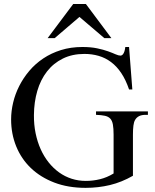

<svg xmlns="http://www.w3.org/2000/svg" viewBox="-20 -909 763 945"><path d="M696.8 -343.8Q676.8 -343.8 664.1 -337.2Q651.4 -330.6 644.5 -317.9Q639.2 -309.1 636.7 -291Q634.3 -272.9 634.3 -246.1V-43.9Q579.1 -12.2 521.5 1.7Q463.9 15.6 401.4 15.6Q314.9 15.6 247.1 -10.5Q179.2 -36.6 131.8 -82Q84.5 -127.4 59.6 -189Q34.7 -250.5 34.7 -321.3Q34.7 -361.8 44.7 -404.1Q54.7 -446.3 74.7 -485.8Q94.7 -525.4 124.3 -560.3Q153.8 -595.2 192.9 -621.3Q231.9 -647.5 280.3 -662.6Q328.6 -677.7 385.7 -677.7Q427.2 -677.7 458.3 -671.1Q489.3 -664.6 511.7 -656.5Q534.2 -648.4 548.8 -641.8Q563.5 -635.3 572.8 -635.3Q575.7 -635.3 579.3 -637Q583 -638.7 586.4 -643.6Q589.8 -648.4 592.5 -656.5Q595.2 -664.6 596.7 -677.7H615.2L631.3 -468.8H615.2Q599.1 -516.1 576.9 -549.3Q554.7 -582.5 526.6 -603.5Q498.5 -624.5 465.6 -634Q432.6 -643.6 395.5 -643.6Q335.4 -643.6 289.1 -620.6Q242.7 -597.7 211.2 -557.1Q179.7 -516.6 163.6 -461.7Q147.5 -406.7 147 -342.8Q146.5 -295.4 155.3 -252.9Q164.1 -210.4 180.2 -174.6Q196.3 -138.7 219.5 -109.6Q242.7 -80.6 271 -60.3Q299.3 -40 332.5 -29.3Q365.7 -18.6 402.3 -18.6Q437.5 -18.6 471.9 -26.9Q506.3 -35.2 539.1 -55.2V-246.1Q539.1 -277.3 535.6 -296.1Q532.2 -314.9 522.7 -325.2Q513.2 -335.4 496.3 -339.1Q479.5 -342.8 452.6 -343.8V-360.8H708V-343.8ZM493.7 -721.2 371.1 -825.7 249 -721.2H214.4L340.3 -889.2H402.8L528.3 -721.2Z"/></svg>

Font: Doulos SIL APac
Style: Regular
Weight: 400
Designer: Walt Agee, Victor Gaultney, Peter Martin, Debbi Hosken, Becca Hirsbrunner
Foundry: SIL International
Version: Version 5.000